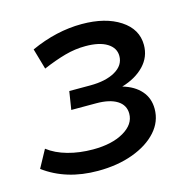

<svg xmlns="http://www.w3.org/2000/svg" viewBox="-95 -622 713 715"><g transform="rotate(-15 262.0 -265.0)"><path d="M198 7Q76 7 -9 -56L28 -124Q59 -100 104 -87.5Q149 -75 201 -75Q274 -75 319.5 -101.5Q365 -128 365 -169Q365 -202 336.5 -220Q308 -238 256 -238H160L171 -308H252Q312 -308 348.5 -329Q385 -350 385 -386Q385 -417 355.5 -435.5Q326 -454 272 -454Q232 -454 192.5 -443Q153 -432 106 -412L83 -492Q182 -537 280 -537Q371 -537 427.5 -500Q484 -463 484 -402Q484 -356 452 -322.5Q420 -289 366 -273Q411 -260 436 -231.5Q461 -203 461 -162Q461 -113 427 -75Q393 -37 333.5 -15Q274 7 198 7Z"/></g></svg>

Font: Montserrat Medium
Style: Italic
Weight: 500
Italic angle: -11.3°
Designer: Julieta Ulanovsky
Foundry: Julieta Ulanovsky
Version: Version 9.000; ttfautohint (v1.8.4.7-5d5b)